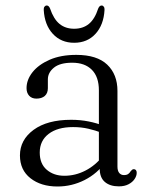

<svg xmlns="http://www.w3.org/2000/svg" viewBox="-20 -667 543 698"><path d="M342.5 -54V-67L339.5 -74.5V-338.5Q339.5 -387.5 314 -413.2Q288.5 -439 242.5 -439Q198 -439 176 -421Q154 -403 154 -378.5V-346.5Q154 -328 142.8 -318.2Q131.5 -308.5 112.5 -308.5Q95.5 -308.5 86 -319Q76.5 -329.5 76.5 -346.5Q76.5 -377 98.2 -404.5Q120 -432 160.5 -449.8Q201 -467.5 257.5 -467.5Q332.5 -467.5 369.8 -432Q407 -396.5 407 -336.5V-61.5Q407 -46 413.5 -38.2Q420 -30.5 430.5 -30.5Q441 -30.5 446.5 -34.8Q452 -39 455 -44.5Q457.5 -47.5 460.2 -49.8Q463 -52 466.5 -52Q471 -52 474 -48.8Q477 -45.5 477 -39Q477 -27.5 469.2 -16Q461.5 -4.5 447 3Q432.5 10.5 412 10.5Q380 10.5 361.2 -5.5Q342.5 -21.5 342.5 -54ZM52.5 -102Q52.5 -158.5 102.2 -195Q152 -231.5 238.5 -231.5Q272 -231.5 302 -225.5Q332 -219.5 355.5 -210L350.5 -184Q327 -193 301.2 -199Q275.5 -205 245.5 -205Q189 -205 156.8 -180.2Q124.5 -155.5 124.5 -112.5Q124.5 -71.5 150 -49.8Q175.5 -28 214 -28Q254 -28 290.5 -46.8Q327 -65.5 354.5 -100.5L364.5 -79Q334 -36 287.5 -12.5Q241 11 189 11Q129 11 90.8 -19Q52.5 -49 52.5 -102ZM249.5 -562.5Q281.5 -562.5 303 -580Q324.5 -597.5 337 -636Q341.5 -647 349.5 -647Q354 -647 357.2 -642.8Q360.5 -638.5 360 -631Q357 -576.5 327.2 -544Q297.5 -511.5 249.5 -511.5Q202 -511.5 172 -544Q142 -576.5 139 -631Q138.5 -638.5 141.8 -642.8Q145 -647 150 -647Q157.5 -647 162 -636Q175 -597.5 196.5 -580Q218 -562.5 249.5 -562.5Z"/></svg>

Font: Fraunces 48pt Soft Wonky Light
Style: Regular
Weight: 300
Version: Version 1.000;[b76b70a41]